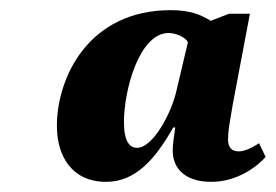

<svg xmlns="http://www.w3.org/2000/svg" viewBox="-20 -739 543 378"><path d="M189 -381C247 -381 286 -426 321 -488H325C323 -473 320 -456 320 -443C320 -404 348 -381 396 -381C448 -381 487 -412 503 -430L490 -457C476 -448 462 -441 450 -441C436 -441 429 -449 429 -464C429 -483 432 -496 438 -532L472 -712H431L395 -698C375 -710 355 -719 316 -719C154 -719 92 -586 92 -491C92 -431 122 -381 189 -381ZM250 -448C236 -448 224 -459 224 -499C224 -561 254 -674 312 -674C325 -674 344 -667 350 -656L328 -563C318 -516 281 -448 250 -448Z"/></svg>

Font: Noto Serif SemiCondensed Black
Style: Italic
Weight: 900
Width: 4
Italic angle: -12°
Designer: Monotype Design Team
Foundry: Monotype Imaging Inc.
Version: Version 2.014